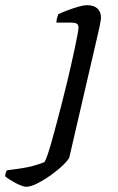

<svg xmlns="http://www.w3.org/2000/svg" viewBox="-156 -520 455 740"><path d="M-55.5 200Q-61.5 200 -73.1 195.7Q-84.8 191.5 -97.2 184.7Q-109.5 177.9 -120.3 171.1Q-131.1 164.4 -136.1 159.4Q-135.6 151.4 -133.5 145Q-131.3 138.7 -129.1 136.3Q-104.2 133.3 -77.9 129.4Q-51.5 125.5 -27.5 119.1Q-3.4 112.7 15.4 104.7Q20.2 97.5 27.6 75.9Q35 54.3 44 22.3Q53 -9.7 62.8 -47.2Q72.7 -84.7 83 -124.5Q93.3 -164.3 102.3 -201.8Q109 -230.1 116.8 -264Q124.5 -297.8 131.3 -329.7Q138.2 -361.6 142.4 -384.5Q146.6 -407.4 146.6 -413.5Q146.6 -425.3 139.1 -429.2Q131.5 -433 118.2 -433H61.4Q61.4 -441.9 64 -451Q66.7 -460.1 68.9 -465.4Q85.4 -473.4 106.2 -481Q127 -488.7 146.7 -494.3Q166.4 -500 179.4 -500Q205.6 -500 219.5 -487.2Q233.3 -474.4 233.3 -451.3Q233.3 -448.4 231.8 -439Q230.3 -429.7 227.4 -415.7Q224.5 -401.7 220.5 -385.1L111.1 87Q106.9 97 87.4 116Q68 135 41.5 154Q15 173 -11.4 186.5Q-37.9 200 -55.5 200Z"/></svg>

Font: Texturina Medium
Style: Italic
Weight: 500
Italic angle: -11°
Designer: Guillermo Torres Carreño
Foundry: Omnibus-Type
Version: Version 1.002